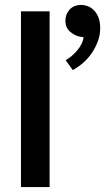

<svg xmlns="http://www.w3.org/2000/svg" viewBox="-20 -758 426 778"><path d="M65 0V-712H181V0ZM301 -610Q280 -615 262.5 -631Q245 -647 245 -674Q245 -700 262 -719Q279 -738 310 -738Q322 -738 335.5 -733Q349 -728 360.5 -716.5Q372 -705 379 -687Q386 -669 386 -643Q386 -617 377 -592Q368 -567 353 -544.5Q338 -522 317.5 -504Q297 -486 275 -474L246 -514Q272 -529 293.5 -554.5Q315 -580 319 -607Z"/></svg>

Font: Mukta Vaani SemiBold
Style: Regular
Weight: 600
Designer: Noopur Datye, Girish Dalvi, Yashodeep Gholap, Pallavi Karambelkar
Foundry: Ek Type
Version: Version 2.538;PS 1.000;hotconv 16.6.51;makeotf.lib2.5.65220;